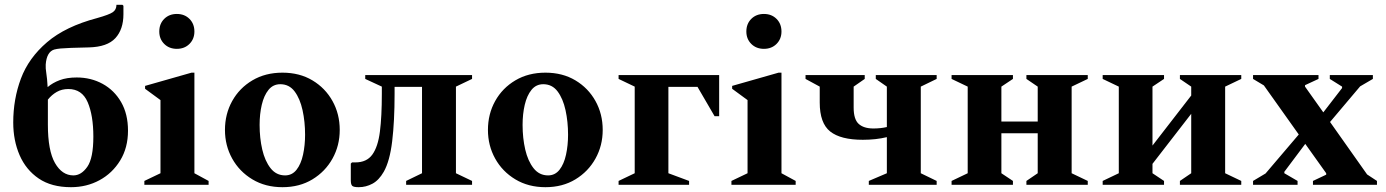

<svg xmlns="http://www.w3.org/2000/svg" viewBox="-20 -768 5759 798"><path d="M464 -748H489L493 -744V-709Q493 -646 459.5 -609.5Q426 -573 350 -571Q303 -570 275.5 -569Q248 -568 232 -566.5Q216 -565 205 -562Q174 -552 170 -500Q169 -485 172.5 -463.5Q176 -442 178 -406Q199 -424 228.5 -435Q258 -446 299 -446Q358 -446 406.5 -419.5Q455 -393 483.5 -343.5Q512 -294 512 -225Q512 -154 479.5 -101Q447 -48 393.5 -19Q340 10 275 10Q194 10 141 -26Q88 -62 61.5 -123Q35 -184 35 -259Q35 -356 67 -441.5Q99 -527 175.5 -592.5Q252 -658 384 -693Q434 -707 449 -717.5Q464 -728 464 -748ZM179 -250Q179 -142 208.5 -90.5Q238 -39 285 -39Q318 -39 343 -75Q368 -111 368 -200Q368 -288 344.5 -343Q321 -398 264 -398Q237 -398 216 -386Q195 -374 179 -354Z M715 -565Q683 -565 662.5 -585.5Q642 -606 642 -637Q642 -669 662.5 -689.5Q683 -710 715 -710Q747 -710 767.5 -689.5Q788 -669 788 -637Q788 -606 767.5 -585.5Q747 -565 715 -565ZM580 0V-16L647 -48V-352L583 -399V-411L776 -466H788V-48L847 -16V0Z M1154 10Q1083 10 1029 -22.5Q975 -55 945 -109Q915 -163 915 -228Q915 -294 945 -348Q975 -402 1029 -434Q1083 -466 1154 -466Q1225 -466 1278.5 -434Q1332 -402 1362 -348Q1392 -294 1392 -228Q1392 -163 1362 -109Q1332 -55 1278.5 -22.5Q1225 10 1154 10ZM1165 -39Q1194 -39 1212.5 -62.5Q1231 -86 1239.5 -125Q1248 -164 1248 -208Q1248 -262 1237.5 -310Q1227 -358 1204.5 -388Q1182 -418 1145 -418Q1115 -418 1096 -394.5Q1077 -371 1068 -332.5Q1059 -294 1059 -249Q1059 -194 1070 -146.5Q1081 -99 1104.5 -69Q1128 -39 1165 -39Z M1620 -378Q1620 -264 1610 -181Q1600 -98 1575 -54Q1555 -19 1528 -4.5Q1501 10 1471 10Q1449 10 1443.5 4Q1438 -2 1438 -19V-88L1443 -93H1457Q1504 -93 1527.5 -125.5Q1551 -158 1559 -221Q1567 -284 1567 -378V-408L1498 -440V-456H1942V-440L1875 -408V-48L1942 -16V0H1668V-16L1734 -48V-407H1620Z M2247 10Q2176 10 2122 -22.5Q2068 -55 2038 -109Q2008 -163 2008 -228Q2008 -294 2038 -348Q2068 -402 2122 -434Q2176 -466 2247 -466Q2318 -466 2371.5 -434Q2425 -402 2455 -348Q2485 -294 2485 -228Q2485 -163 2455 -109Q2425 -55 2371.5 -22.5Q2318 10 2247 10ZM2258 -39Q2287 -39 2305.5 -62.5Q2324 -86 2332.5 -125Q2341 -164 2341 -208Q2341 -262 2330.5 -310Q2320 -358 2297.5 -388Q2275 -418 2238 -418Q2208 -418 2189 -394.5Q2170 -371 2161 -332.5Q2152 -294 2152 -249Q2152 -194 2163 -146.5Q2174 -99 2197.5 -69Q2221 -39 2258 -39Z M2618 -408 2551 -440V-456H2969V-285H2950L2879 -407H2758V-48L2844 -16V0H2551V-16L2618 -48Z M3155 -565Q3123 -565 3102.5 -585.5Q3082 -606 3082 -637Q3082 -669 3102.5 -689.5Q3123 -710 3155 -710Q3187 -710 3207.5 -689.5Q3228 -669 3228 -637Q3228 -606 3207.5 -585.5Q3187 -565 3155 -565ZM3020 0V-16L3087 -48V-352L3023 -399V-411L3216 -466H3228V-48L3287 -16V0Z M3387 -342V-408L3328 -440V-456H3574V-440L3528 -408V-321Q3528 -272 3549 -253Q3570 -234 3610 -234Q3640 -234 3666 -240V-408L3620 -440V-456H3873V-440L3807 -408V-48L3873 -16V0H3591V-16L3666 -48V-198Q3621 -187 3566 -187Q3474 -187 3430.5 -221.5Q3387 -256 3387 -342Z M4002 -408 3935 -440V-456H4190V-440L4142 -408V-263H4293V-408L4246 -440V-456H4501V-440L4434 -408V-48L4501 -16V0H4246V-16L4293 -48V-214H4142V-48L4190 -16V0H3935V-16L4002 -48Z M4630 -408 4563 -440V-456H4818V-440L4770 -408V-163L4931 -371V-408L4884 -440V-456H5139V-440L5072 -408V-48L5139 -16V0H4884V-16L4931 -48V-295L4770 -87V-48L4818 -16V0H4563V-16L4630 -48Z M5188 0V-16L5240 -47L5378 -209L5233 -413L5188 -440V-456H5460V-440L5404 -414V-408L5480 -301L5558 -402V-408L5507 -440V-456H5686V-440L5633 -409L5508 -261L5662 -43L5703 -16V0H5437V-16L5492 -42V-48L5405 -170L5318 -54V-48L5373 -16V0Z"/></svg>

Font: Spectral
Style: Bold
Weight: 700
Designer: Jean-Baptiste Levee
Foundry: Production Type
Version: Version 2.001